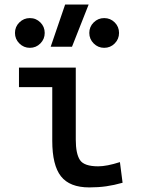

<svg xmlns="http://www.w3.org/2000/svg" viewBox="-20 -815 626 845"><path d="M373 9.8Q286.6 9.8 248.3 -39.1Q210 -87.9 210 -195.3V-431.6H63.5V-517.6H313.5V-200.2Q313.5 -138.7 331.8 -110.8Q350.1 -83 412.1 -83Q450.2 -83 507.8 -101.6L519.5 -10.7Q481.9 0 447.3 4.9Q412.6 9.8 373 9.8ZM203.1 -609.4 266.6 -794.9H370.1L296.9 -609.4ZM111.3 -604.5Q84.5 -604.5 65.2 -623.8Q45.9 -643.1 45.9 -669.9Q45.9 -697.3 65.2 -716.3Q84.5 -735.4 111.3 -735.4Q138.7 -735.4 157.7 -716.3Q176.8 -697.3 176.8 -669.9Q176.8 -643.1 157.7 -623.8Q138.7 -604.5 111.3 -604.5ZM438.5 -604.5Q411.6 -604.5 392.3 -623.8Q373 -643.1 373 -669.9Q373 -697.3 392.3 -716.3Q411.6 -735.4 438.5 -735.4Q465.8 -735.4 484.9 -716.3Q503.9 -697.3 503.9 -669.9Q503.9 -643.1 484.9 -623.8Q465.8 -604.5 438.5 -604.5Z"/></svg>

Font: CaskaydiaCove NFP
Style: Regular
Weight: 400
Designer: Aaron Bell
Foundry: Saja Typeworks
Version: Version 2111.001; VTT 6.35;Nerd Fonts 3.1.1